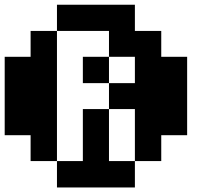

<svg xmlns="http://www.w3.org/2000/svg" viewBox="-20 -909 929 818"><path d="M222.7 -110.4Q222.7 -138.7 222.7 -222.7Q250 -222.7 333 -222.7Q333 -277.3 333 -444.3Q360.4 -444.3 444.3 -444.3Q444.3 -388.7 444.3 -222.7Q471.7 -222.7 554.7 -222.7Q554.7 -194.3 554.7 -110.4Q471.7 -110.4 222.7 -110.4ZM333 -554.7Q333 -583 333 -667Q360.4 -667 444.3 -667Q444.3 -638.7 444.3 -554.7Q417 -554.7 333 -554.7ZM110.4 -222.7Q110.4 -250 110.4 -333Q83 -333 0 -333Q0 -416 0 -667Q27.3 -667 110.4 -667Q110.4 -694.3 110.4 -777.3Q138.7 -777.3 222.7 -777.3Q222.7 -638.7 222.7 -222.7Q194.3 -222.7 110.4 -222.7ZM554.7 -222.7Q554.7 -277.3 554.7 -444.3Q527.3 -444.3 444.3 -444.3Q444.3 -471.7 444.3 -554.7Q471.7 -554.7 554.7 -554.7Q554.7 -583 554.7 -667Q527.3 -667 444.3 -667Q444.3 -694.3 444.3 -777.3Q388.7 -777.3 222.7 -777.3Q222.7 -805.7 222.7 -888.7Q305.7 -888.7 554.7 -888.7Q554.7 -861.3 554.7 -777.3Q583 -777.3 667 -777.3Q667 -750 667 -667Q694.3 -667 777.3 -667Q777.3 -583 777.3 -333Q750 -333 667 -333Q667 -305.7 667 -222.7Q638.7 -222.7 554.7 -222.7Z"/></svg>

Font: Ingsat TST_CRD
Style: Regular
Weight: 300
Designer: Tofik Waleny
Version: 1.0